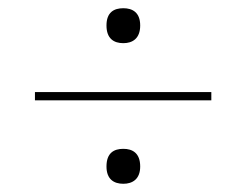

<svg xmlns="http://www.w3.org/2000/svg" viewBox="-20 -591 599 467"><path d="M280 -486C302 -486 321 -497 321 -529C321 -561 302 -571 280 -571C257 -571 239 -561 239 -529C239 -497 257 -486 280 -486ZM65 -347H494V-367H65ZM280 -144C302 -144 321 -155 321 -186C321 -219 302 -229 280 -229C257 -229 239 -219 239 -186C239 -155 257 -144 280 -144Z"/></svg>

Font: Noto Serif Display
Style: Regular
Weight: 400
Designer: Monotype Design Team
Foundry: Monotype Imaging Inc.
Version: Version 2.009